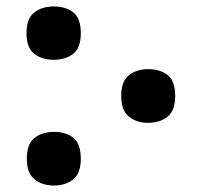

<svg xmlns="http://www.w3.org/2000/svg" viewBox="-20 -565 621 594"><path d="M146 -380Q183 -380 206.5 -398.5Q230 -417 230 -462Q230 -508 207 -526.5Q184 -545 146 -545Q110 -545 86 -526.5Q62 -508 62 -462Q62 -417 86 -398.5Q110 -380 146 -380ZM438 -185Q475 -185 498.5 -204Q522 -223 522 -268Q522 -314 499 -332.5Q476 -351 438 -351Q403 -351 379 -332.5Q355 -314 355 -268Q355 -223 379 -204Q403 -185 438 -185ZM147 9Q183 9 206.5 -10Q230 -29 230 -74Q230 -120 207 -138.5Q184 -157 147 -157Q111 -157 87 -138.5Q63 -120 63 -74Q63 -29 87 -10Q111 9 147 9Z"/></svg>

Font: Noto Serif Georgian SemiCondensed Extra
Style: Regular
Weight: 800
Width: 4
Designer: Monotype Design Team
Foundry: Monotype Imaging Inc.
Version: Version 1.901